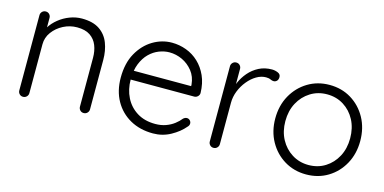

<svg xmlns="http://www.w3.org/2000/svg" viewBox="-58 -808 2207 1104"><g transform="rotate(15 1046.0 -256.0)"><path d="M320.2 -522.5Q386 -522.5 425.2 -496Q464.5 -469.5 482 -424.4Q499.5 -379.2 499.5 -323.8V-30.2Q499.5 -17.8 490.8 -8.9Q482 0 469.5 0Q456.2 0 447.9 -8.9Q439.5 -17.8 439.5 -30.2V-320.8Q439.5 -361.2 426.5 -394.1Q413.5 -427 384.4 -446.8Q355.2 -466.5 306.8 -466.5Q263.8 -466.5 225.4 -446.8Q187 -427 162.8 -394.1Q138.5 -361.2 138.5 -320.8V-30.2Q138.5 -17.8 129.8 -8.9Q121 0 108.5 0Q95.2 0 86.9 -8.9Q78.5 -17.8 78.5 -30.2V-477.8Q78.5 -490.2 87.2 -499.1Q96 -508 108.5 -508Q121.8 -508 130.1 -499.1Q138.5 -490.2 138.5 -477.8V-393.5L116 -358.2Q118.2 -389.5 136.8 -419.1Q155.2 -448.8 184.2 -472.1Q213.2 -495.5 248.6 -509Q284 -522.5 320.2 -522.5Z M884 10Q806.5 10 747.8 -22.9Q689 -55.8 655.9 -114.9Q622.8 -174 622.8 -252.5Q622.8 -338 656.2 -398.1Q689.8 -458.2 743.1 -490.4Q796.5 -522.5 856.5 -522.5Q900.8 -522.5 942.1 -507.1Q983.5 -491.8 1015.9 -461.2Q1048.2 -430.8 1068 -386.9Q1087.8 -343 1089.2 -285.2Q1089 -273.2 1080 -264.6Q1071 -256 1059 -256H657.5L645.5 -309.5H1039.5L1026.5 -297.8V-318Q1022.2 -365 996.2 -397.8Q970.2 -430.5 933.4 -447.8Q896.5 -465 856.5 -465Q826.5 -465 795.2 -452.9Q764 -440.8 738.2 -415.4Q712.5 -390 696.6 -350.5Q680.8 -311 680.8 -256.8Q680.8 -197.5 704.8 -149.9Q728.8 -102.2 774 -74.1Q819.2 -46 882.5 -46Q917.2 -46 945.2 -56.1Q973.2 -66.2 994.6 -82.6Q1016 -99 1030 -117Q1040.5 -126 1051.2 -126Q1062 -126 1069.4 -118.1Q1076.8 -110.2 1076.8 -100Q1076.8 -88 1066.8 -78.8Q1037 -43.2 988.9 -16.6Q940.8 10 884 10Z M1242.5 0Q1229.2 0 1220.9 -8.9Q1212.5 -17.8 1212.5 -30.2V-477.8Q1212.5 -490.2 1221.2 -499.1Q1230 -508 1242.5 -508Q1255.8 -508 1264.1 -499.1Q1272.5 -490.2 1272.5 -477.8V-327.5L1258 -324.8Q1260.8 -360 1275.2 -394.6Q1289.8 -429.2 1314.8 -458.2Q1339.8 -487.2 1374.1 -504.9Q1408.5 -522.5 1451.5 -522.5Q1469.5 -522.5 1486.6 -515.2Q1503.8 -508 1503.8 -491Q1503.8 -476 1495.8 -467.9Q1487.8 -459.8 1476.8 -459.8Q1467.5 -459.8 1457.2 -464.9Q1447 -470 1430 -470Q1401.5 -470 1373.6 -453.6Q1345.8 -437.2 1322.8 -409.1Q1299.8 -381 1286.1 -346.6Q1272.5 -312.2 1272.5 -277V-30.2Q1272.5 -17.8 1263.8 -8.9Q1255 0 1242.5 0Z M2047.5 -255.8Q2047.5 -179.8 2014.4 -119.5Q1981.2 -59.2 1924.2 -24.6Q1867.2 10 1795 10Q1723.5 10 1666.1 -24.6Q1608.8 -59.2 1575.2 -119.5Q1541.8 -179.8 1541.8 -255.8Q1541.8 -332.5 1575.2 -392.8Q1608.8 -453 1666.1 -487.8Q1723.5 -522.5 1795 -522.5Q1867.2 -522.5 1924.2 -487.8Q1981.2 -453 2014.4 -392.8Q2047.5 -332.5 2047.5 -255.8ZM1987.5 -255.8Q1987.5 -317.2 1962.5 -364.5Q1937.5 -411.8 1894 -439.1Q1850.5 -466.5 1795 -466.5Q1740.2 -466.5 1696.4 -439.1Q1652.5 -411.8 1627.1 -364.5Q1601.8 -317.2 1601.8 -255.8Q1601.8 -195.2 1627.1 -148Q1652.5 -100.8 1696.4 -73.4Q1740.2 -46 1795 -46Q1850.5 -46 1894 -73.4Q1937.5 -100.8 1962.5 -148Q1987.5 -195.2 1987.5 -255.8Z"/></g></svg>

Font: Quicksand Variable Light
Style: Regular
Weight: 300
Designer: Andrew Paglinawan
Foundry: Andrew Paglinawan
Version: Version 3.004